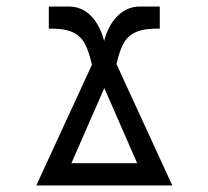

<svg xmlns="http://www.w3.org/2000/svg" viewBox="-20 -570 640 590"><path d="M130 -482V-550H190Q232 -550 260 -520.8Q288 -491.5 300 -444Q312 -491.5 341 -520.8Q370 -550 411.5 -550H471V-482Q424.5 -483 398.8 -471.8Q373 -460.5 360.2 -437.8Q347.5 -415 338 -373L509.5 0H91.5L262.5 -371Q253 -413.5 240 -437Q227 -460.5 201.5 -471.8Q176 -483 130 -482ZM401.5 -68.5 300.5 -299.5 199.5 -68.5Z"/></svg>

Font: JuliaMono
Style: Regular
Weight: 400
Monospace: yes
Designer: cormullion
Foundry: corm
Version: Version 0.055; ttfautohint (v1.8.4)